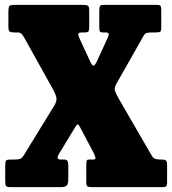

<svg xmlns="http://www.w3.org/2000/svg" viewBox="-20 -770 709 790"><path d="M1.5 -26V-89Q1.5 -103.5 4.5 -108.5Q7.5 -113.5 22.5 -113.5H36Q55.5 -113.5 63.2 -116.5Q71 -119.5 77.5 -130.5L202.5 -334Q214.5 -353.5 212.2 -366.8Q210 -380 200 -399L80 -614.5Q73 -627 67.5 -631.8Q62 -636.5 51.5 -636.5H41Q24 -636.5 19.2 -640.8Q14.5 -645 14.5 -662.5V-720.5Q14.5 -739 18.2 -744.5Q22 -750 40.5 -750H321Q336 -750 341.5 -746.5Q347 -743 347 -728V-659Q347 -645.5 344 -641Q341 -636.5 327.5 -636.5H318.5Q303.5 -636.5 302.5 -630.5Q301.5 -624.5 306 -614.5L351.5 -516Q360.5 -497 366.2 -500Q372 -503 381 -522.5L424 -616.5Q429.5 -629.5 426.2 -633Q423 -636.5 416.5 -636.5H402.5Q395 -636.5 391.8 -639.5Q388.5 -642.5 388.5 -657V-726Q388.5 -741.5 392 -745.8Q395.5 -750 410.5 -750H625Q636.5 -750 640 -746.2Q643.5 -742.5 643.5 -730V-657Q643.5 -642.5 639 -639.5Q634.5 -636.5 620 -636.5H608.5Q591.5 -636.5 584 -634.5Q576.5 -632.5 571 -623L458.5 -424.5Q450 -408.5 452.5 -398.5Q455 -388.5 468 -365L603 -132Q609 -120.5 617.5 -117Q626 -113.5 638.5 -113.5H647.5Q657.5 -113.5 662.5 -109.8Q667.5 -106 667.5 -92.5V-21Q667.5 -6.5 663.5 -3.2Q659.5 0 645 0H360Q345.5 0 340.2 -2.8Q335 -5.5 335 -20V-92Q335 -105 337 -109.2Q339 -113.5 344.5 -113.5H363Q374 -113.5 372.8 -120.5Q371.5 -127.5 366 -139.5L309.5 -246.5Q303.5 -258 300 -258Q296.5 -258 291 -249.5L222.5 -136.5Q208.5 -113.5 230 -113.5H245.5Q252 -113.5 256.5 -109Q261 -104.5 261 -89.5V-33Q261 -14 254.8 -7Q248.5 0 230.5 0H23Q7.5 0 4.5 -5.2Q1.5 -10.5 1.5 -26Z"/></svg>

Font: Besley* Condensed Heavy
Style: Regular
Weight: 800
Width: 3
Designer: Owen Earl
Foundry: indestructible type*
Version: Version 3.000; ttfautohint (v1.8.3)